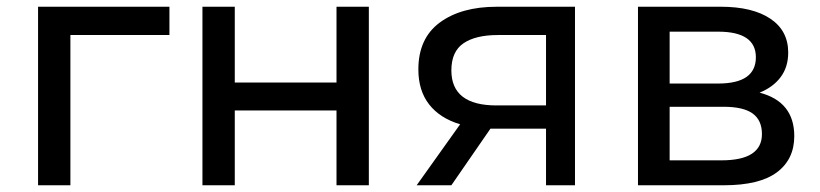

<svg xmlns="http://www.w3.org/2000/svg" viewBox="-20 -550 2435 570"><path d="M93 0V-530H483V-446H189V0Z M581 0V-530H677V-305H979V-530H1075V0H979V-222H677V0Z M1601 0V-168H1447Q1441 -168 1436 -168L1320 0H1217L1346 -181Q1286 -199 1254 -240Q1222 -281 1222 -344Q1222 -436 1285.5 -483Q1349 -530 1455 -530H1687V0ZM1601 -237V-446H1458Q1392 -446 1356 -421.5Q1320 -397 1320 -341Q1320 -237 1454 -237Z M1874 0V-530H2120Q2214 -530 2267 -494.5Q2320 -459 2320 -394Q2320 -351 2297.5 -321Q2275 -291 2235 -275Q2338 -248 2338 -146Q2338 -77 2286.5 -38.5Q2235 0 2129 0ZM1968 -74H2122Q2242 -74 2242 -152Q2242 -193 2214.5 -213Q2187 -233 2128 -233H1968ZM1968 -302H2112Q2224 -302 2224 -380Q2224 -456 2112 -456H1968Z"/></svg>

Font: Montserrat Medium
Style: Regular
Weight: 500
Designer: Julieta Ulanovsky
Foundry: Julieta Ulanovsky
Version: Version 9.000; ttfautohint (v1.8.4.7-5d5b)